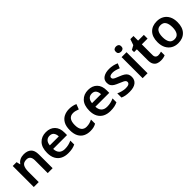

<svg xmlns="http://www.w3.org/2000/svg" viewBox="303 -2119 3496 3496"><g transform="rotate(-45 2051.0 -371.0)"><path d="M369 -552Q461 -552 512 -505Q563 -458 563 -353V0H437V-327Q437 -450 337 -450Q261 -450 233 -402Q205 -354 205 -264V0H78V-542H177L194 -469H200Q226 -510 270.5 -531Q315 -552 369 -552Z M939 -552Q1048 -552 1111.5 -487Q1175 -422 1175 -306V-241H818Q820 -168 859 -128Q898 -88 970 -88Q1021 -88 1062 -98Q1103 -108 1146 -127V-27Q1106 -8 1063 1Q1020 10 959 10Q879 10 818 -20.5Q757 -51 722.5 -113Q688 -175 688 -267Q688 -406 757 -479Q826 -552 939 -552ZM941 -458Q889 -458 857.5 -425Q826 -392 821 -330H1052Q1051 -386 1024 -422Q997 -458 941 -458Z M1530 10Q1454 10 1396 -19.5Q1338 -49 1305.5 -110.5Q1273 -172 1273 -268Q1273 -368 1308 -430.5Q1343 -493 1403 -522.5Q1463 -552 1539 -552Q1584 -552 1625 -542.5Q1666 -533 1695 -519L1657 -420Q1629 -431 1598 -439.5Q1567 -448 1538 -448Q1403 -448 1403 -269Q1403 -182 1437.5 -138.5Q1472 -95 1535 -95Q1578 -95 1614.5 -105.5Q1651 -116 1683 -133V-27Q1653 -9 1616.5 0.5Q1580 10 1530 10Z M2026 -552Q2135 -552 2198.5 -487Q2262 -422 2262 -306V-241H1905Q1907 -168 1946 -128Q1985 -88 2057 -88Q2108 -88 2149 -98Q2190 -108 2233 -127V-27Q2193 -8 2150 1Q2107 10 2046 10Q1966 10 1905 -20.5Q1844 -51 1809.5 -113Q1775 -175 1775 -267Q1775 -406 1844 -479Q1913 -552 2026 -552ZM2028 -458Q1976 -458 1944.5 -425Q1913 -392 1908 -330H2139Q2138 -386 2111 -422Q2084 -458 2028 -458Z M2760 -156Q2760 -78 2704 -34Q2648 10 2539 10Q2481 10 2438.5 2Q2396 -6 2359 -23V-131Q2398 -112 2447 -99.5Q2496 -87 2537 -87Q2591 -87 2615 -103Q2639 -119 2639 -146Q2639 -163 2628.5 -176.5Q2618 -190 2590.5 -204Q2563 -218 2513 -238Q2463 -258 2428.5 -278.5Q2394 -299 2376 -328.5Q2358 -358 2358 -402Q2358 -476 2416 -514Q2474 -552 2569 -552Q2620 -552 2664.5 -541.5Q2709 -531 2752 -512L2714 -422Q2677 -438 2638 -448.5Q2599 -459 2566 -459Q2523 -459 2501 -446Q2479 -433 2479 -410Q2479 -392 2490.5 -379.5Q2502 -367 2529.5 -354Q2557 -341 2607 -322Q2656 -303 2690.5 -282Q2725 -261 2742.5 -231Q2760 -201 2760 -156Z M2946 -752Q2974 -752 2995 -737Q3016 -722 3016 -685Q3016 -648 2995 -633Q2974 -618 2946 -618Q2916 -618 2895.5 -633Q2875 -648 2875 -685Q2875 -722 2895.5 -737Q2916 -752 2946 -752ZM3008 -542V0H2881V-542Z M3378 -92Q3400 -92 3421 -96Q3442 -100 3459 -106V-12Q3438 -2 3409 4Q3380 10 3345 10Q3298 10 3260.5 -5.5Q3223 -21 3200.5 -59Q3178 -97 3178 -166V-446H3106V-502L3186 -546L3226 -661H3306V-542H3454V-446H3306V-172Q3306 -132 3326 -112Q3346 -92 3378 -92Z M4052 -272Q4052 -137 3982 -63.5Q3912 10 3792 10Q3718 10 3660 -23Q3602 -56 3568.5 -119Q3535 -182 3535 -272Q3535 -407 3604.5 -479.5Q3674 -552 3795 -552Q3870 -552 3928 -519.5Q3986 -487 4019 -424.5Q4052 -362 4052 -272ZM3665 -272Q3665 -186 3695.5 -137.5Q3726 -89 3794 -89Q3861 -89 3891.5 -137.5Q3922 -186 3922 -272Q3922 -358 3891.5 -405.5Q3861 -453 3793 -453Q3726 -453 3695.5 -405.5Q3665 -358 3665 -272Z"/></g></svg>

Font: Noto Sans Cherokee SemiBold
Style: Regular
Weight: 600
Designer: Monotype Design Team
Foundry: Monotype Imaging Inc.
Version: Version 2.001; ttfautohint (v1.8.4.7-5d5b)